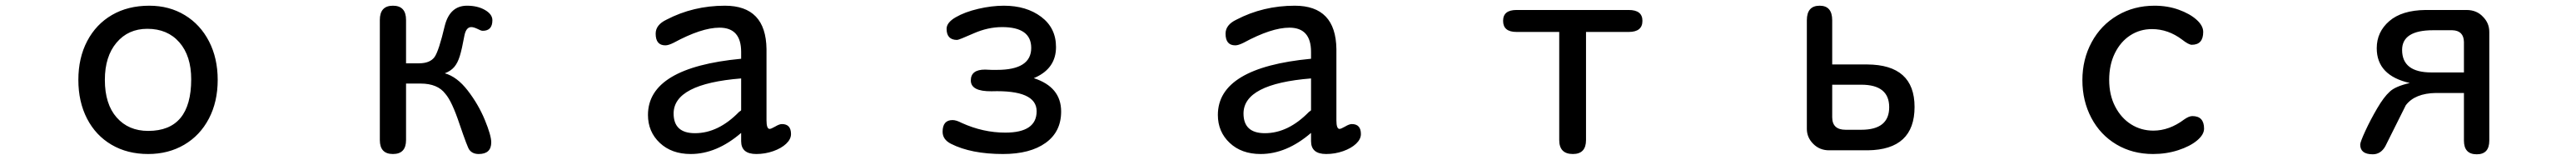

<svg xmlns="http://www.w3.org/2000/svg" viewBox="-20 -519 9040 561"><path d="M744 -239Q744 -162 713 -103Q682 -44 626.5 -11.5Q571 21 500 21Q427 21 371.5 -11.5Q316 -44 285.5 -103Q255 -162 255 -239Q255 -316 286 -375Q317 -434 373 -466.5Q429 -499 504 -499Q574 -499 628.5 -466Q683 -433 713.5 -374Q744 -315 744 -239ZM500 -60Q651 -60 651 -241Q651 -323 609.5 -370.5Q568 -418 497 -418Q430 -418 389 -369.5Q348 -321 348 -239Q348 -154 389.5 -107Q431 -60 500 -60Z M1505 -319Q1520 -340 1541 -429Q1559 -499 1619 -499Q1656 -499 1682 -484Q1708 -469 1708 -448Q1708 -411 1674 -411Q1668 -411 1655 -418Q1642 -424 1634 -424Q1616 -424 1610 -395Q1601 -346 1593.5 -322Q1586 -298 1574 -284Q1562 -270 1541 -262Q1584 -250 1621.5 -201.5Q1659 -153 1681.5 -98.5Q1704 -44 1704 -20Q1704 21 1660 21Q1638 21 1627 6Q1621 -1 1593 -83Q1566 -164 1543 -190Q1516 -226 1456 -226H1405V-28Q1405 21 1359 21Q1313 21 1313 -28V-449Q1313 -499 1359 -499Q1405 -499 1405 -449V-297H1450Q1489 -297 1505 -319Z M2404 21Q2337 21 2295.5 -18Q2254 -57 2254 -116Q2254 -282 2581 -313V-337Q2581 -422 2505 -422Q2442 -422 2344 -369Q2326 -360 2315 -360Q2281 -360 2281 -401Q2281 -432 2319 -450Q2413 -499 2524 -499Q2668 -499 2670 -347V-97Q2670 -67 2681 -67Q2686 -67 2700 -75Q2715 -84 2724 -84Q2756 -84 2756 -49Q2756 -31 2739 -15Q2722 1 2693.5 11Q2665 21 2634 21Q2581 21 2581 -24V-53Q2495 21 2404 21ZM2419 -52Q2501 -52 2574 -127Q2581 -131 2581 -133V-244Q2344 -225 2344 -121Q2344 -52 2419 -52Z M3704 -128Q3704 -57 3649.5 -18Q3595 21 3500 21Q3388 21 3317 -15Q3288 -30 3288 -57Q3288 -98 3323 -98Q3336 -98 3355 -88Q3430 -54 3508 -54Q3618 -54 3618 -129Q3618 -204 3460 -199Q3387 -198 3387 -237Q3387 -275 3437 -275L3460 -274H3479Q3599 -274 3599 -351Q3599 -424 3497 -424Q3447 -424 3397 -402Q3345 -379 3339 -379Q3302 -379 3302 -418Q3302 -440 3334 -458.5Q3366 -477 3413 -488Q3460 -499 3503 -499Q3582 -499 3634 -460Q3686 -421 3686 -354Q3686 -281 3615 -248L3608 -245Q3704 -214 3704 -128Z M4404 21Q4337 21 4295.5 -18Q4254 -57 4254 -116Q4254 -282 4581 -313V-337Q4581 -422 4505 -422Q4442 -422 4344 -369Q4326 -360 4315 -360Q4281 -360 4281 -401Q4281 -432 4319 -450Q4413 -499 4524 -499Q4668 -499 4670 -347V-97Q4670 -67 4681 -67Q4686 -67 4700 -75Q4715 -84 4724 -84Q4756 -84 4756 -49Q4756 -31 4739 -15Q4722 1 4693.5 11Q4665 21 4634 21Q4581 21 4581 -24V-53Q4495 21 4404 21ZM4419 -52Q4501 -52 4574 -127Q4581 -131 4581 -133V-244Q4344 -225 4344 -121Q4344 -52 4419 -52Z M5500 21Q5452 21 5452 -28V-407H5302Q5255 -407 5255 -446Q5255 -484 5302 -484H5696Q5744 -484 5744 -446Q5744 -407 5696 -407H5546V-28Q5546 21 5500 21Z M6699 -144Q6699 6 6535 8H6399Q6366 8 6343.5 -14.5Q6321 -37 6321 -67V-448Q6321 -499 6366 -499Q6410 -499 6410 -448V-293H6533Q6699 -292 6699 -144ZM6457 -64H6512Q6610 -64 6610 -143Q6610 -222 6512 -222H6410V-108Q6410 -64 6457 -64Z M7712 -407Q7712 -362 7672 -362Q7661 -362 7638 -380Q7589 -417 7532 -417Q7490 -417 7456 -395Q7422 -373 7402 -332.5Q7382 -292 7382 -239Q7382 -186 7403 -145.5Q7424 -105 7459 -83Q7494 -61 7537 -61Q7593 -61 7645 -100Q7662 -112 7674 -112Q7715 -112 7715 -68Q7715 -47 7690.5 -26.5Q7666 -6 7624.5 7.5Q7583 21 7536 21Q7464 21 7407.5 -12.5Q7351 -46 7319.5 -105.5Q7288 -165 7288 -238Q7288 -311 7320.5 -371Q7353 -431 7411 -465Q7469 -499 7541 -499Q7587 -499 7626 -485Q7665 -471 7688.5 -450Q7712 -429 7712 -407Z M8321 -350Q8321 -407 8365 -445Q8409 -483 8492 -484H8636Q8672 -484 8694 -460Q8716 -438 8716 -407V-26Q8716 22 8672 22Q8627 22 8627 -26V-193H8529Q8455 -192 8423 -150L8351 -6Q8335 22 8307 22Q8263 22 8263 -12Q8263 -21 8281 -60Q8299 -99 8322.5 -139Q8346 -179 8366 -197Q8385 -216 8437 -228Q8321 -254 8321 -350ZM8513 -265H8627V-372Q8626 -412 8586 -413H8519Q8410 -413 8410 -344Q8410 -265 8513 -265Z"/></svg>

Font: 寒蝉全圆体
Style: Regular
Weight: 400
Designer: Warren2060
      Designed by Motoya company      

      [Varela Round]
      Joe Prince(Latin component); Avraham Cornf
Foundry: ChillType
Version: Version 3.200